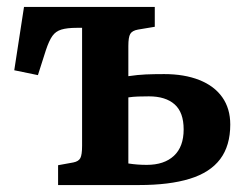

<svg xmlns="http://www.w3.org/2000/svg" viewBox="-20 -532 709 552"><path d="M147 0V-57L191 -65Q206 -68 211 -77.5Q216 -87 216 -113V-452H201Q173 -452 156.5 -447Q140 -442 130.5 -428.5Q121 -415 112 -388L89 -316L21 -330L49 -512H425V-455L377 -447Q360 -444 354.5 -434.5Q349 -425 349 -400V-313Q376 -317 399 -318Q422 -319 452 -319Q510 -319 553 -302Q596 -285 619 -252.5Q642 -220 642 -174Q642 -113 613 -74.5Q584 -36 525.5 -18Q467 0 380 0ZM402 -58Q452 -58 480 -84Q508 -110 508 -160Q508 -209 482 -232Q456 -255 408 -255Q391 -255 377 -254.5Q363 -254 349 -252V-62Q362 -60 375 -59Q388 -58 402 -58Z"/></svg>

Font: Literata 18pt SemiBold
Style: Regular
Weight: 600
Designer: Latin by Veronika Burian and Jose Scaglione. Greek by Irene Vlachou. Cyrillic by Vera Evstafieva.
Foundry: TypeTogether
Version: Version 3.103;gftools[0.9.29]